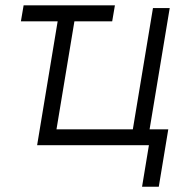

<svg xmlns="http://www.w3.org/2000/svg" viewBox="-20 -546 707 722"><path d="M412.1 -525.9 401.9 -465.8H259.8L192.4 -59.6H479.5L555.2 -515.6H618.2L542.5 -59.6H612.8L577.1 156.2H514.2L540 0H119.6L196.8 -465.8H58.6L68.8 -525.9Z"/></svg>

Font: Inter Display Light
Style: Italic
Weight: 300
Italic angle: -9.39999°
Designer: Rasmus Andersson
Foundry: rsms
Version: Version 4.000;git-a52131595